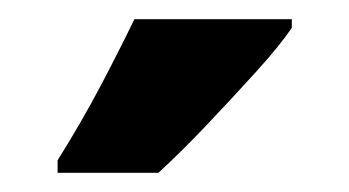

<svg xmlns="http://www.w3.org/2000/svg" viewBox="-20 -786 364 200"><path d="M284 -757Q271 -738 247 -711.5Q223 -685 196 -656.5Q169 -628 145 -606H40V-619Q65 -659 84.5 -696Q104 -733 120 -766H284Z"/></svg>

Font: Noto Sans Ethiopic ExtraCondensed ExtraBold
Style: Regular
Weight: 800
Width: 2
Designer: Monotype Design Team
Foundry: Monotype Imaging Inc.
Version: Version 2.102; ttfautohint (v1.8.4.7-5d5b)